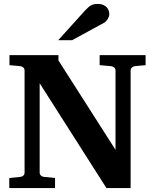

<svg xmlns="http://www.w3.org/2000/svg" viewBox="-20 -949 784 969"><path d="M661.1 -615.2Q652.8 -614.3 646 -608.4Q639.2 -602.5 639.2 -592.8V0H517.1L180.2 -528.8V-78.1Q180.2 -68.4 187 -62.7Q193.8 -57.1 202.1 -56.2L257.8 -50.8V0H26.9V-50.8L82 -56.2Q91.3 -57.1 97.7 -62.7Q104 -68.4 104 -78.1V-592.8Q104 -602.5 97.7 -608.4Q91.3 -614.3 82 -615.2L27.8 -620.1V-670.9H274.9V-644L563 -192.9V-592.8Q563 -602.5 555.9 -608.4Q548.8 -614.3 540 -615.2L482.9 -620.1V-670.9H714.8V-620.1ZM531.7 -876.5Q531.7 -871.6 529.5 -865.5Q527.3 -859.4 523.9 -853.5Q520.5 -847.7 515.6 -842.5Q510.7 -837.4 505.9 -834.5L343.8 -746.1H273.9L410.6 -897.5Q419.4 -906.7 426.5 -912.8Q433.6 -918.9 440.7 -922.6Q447.8 -926.3 455.6 -927.7Q463.4 -929.2 473.6 -929.2Q489.7 -929.2 500.7 -924.3Q511.7 -919.4 518.8 -911.9Q525.9 -904.3 528.8 -894.8Q531.7 -885.3 531.7 -876.5Z"/></svg>

Font: Charis SIL Am
Style: Bold
Weight: 700
Foundry: SIL International
Version: Version 5.000